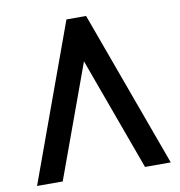

<svg xmlns="http://www.w3.org/2000/svg" viewBox="-79 -773 792 846"><g transform="rotate(-10 317.0 -350.0)"><path d="M19 0ZM317.9 -504.9 133.8 0H19L273.9 -700.2H361.8L617.2 0H502Z"/></g></svg>

Font: Pfennig
Style: Bold
Weight: 700
Version: Version 20120410 ; ttfautohint (v0.8)